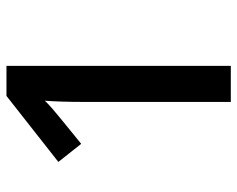

<svg xmlns="http://www.w3.org/2000/svg" viewBox="-92 -662 754 611"><g transform="rotate(-90 285.5 -357.0)"><path d="M380.9 0H266.1V-460.9Q266.1 -543.5 270 -591.8Q258.8 -580.1 242.4 -565.9Q226.1 -551.8 132.8 -476.1L75.2 -548.8L285.2 -713.9H380.9Z"/></g></svg>

Font: JBL Sans
Style: Semibold
Weight: 600
Version: Version 1.10